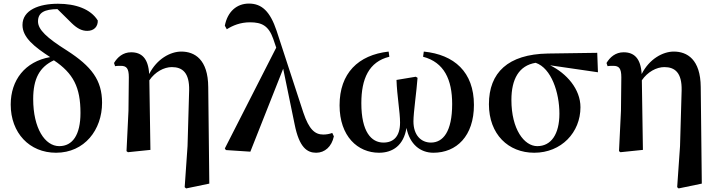

<svg xmlns="http://www.w3.org/2000/svg" viewBox="-20 -840 4027 1076"><path d="M312 -21C232 -21 166 -121 166 -285C166 -399 202 -465 282 -502C391 -429 431 -351 431 -207C431 -83 386 -21 312 -21ZM382 -710C414 -679 440 -667 469 -667C507 -667 529 -691 528 -725C488 -790 403 -819 305 -819C199 -819 106 -784 106 -700C106 -629 174 -577 261 -520C120 -495 40 -391 40 -254C40 -95 145 16 294 16C454 16 552 -113 552 -264C552 -391 493 -468 355 -557C242 -628 193 -674 193 -720C193 -770 230 -788 302 -789Z M1147 -352C1146 -507 1071 -551 996 -551C935 -551 859 -510 816 -425C811 -514 773 -547 715 -547C669 -547 638 -519 619 -487L625 -469C632 -471 650 -471 657 -471C689 -471 702 -457 702 -407L700 -219L689 7L697 13L823 0L817 -390C849 -437 899 -464 943 -464C1002 -464 1042 -433 1040 -334L1031 -21L1015 209L1023 216L1153 189Z M1842 -95C1827 -89 1808 -86 1792 -86C1745 -86 1712 -114 1680 -209L1530 -668C1494 -775 1448 -820 1375 -820C1307 -820 1255 -775 1240 -696L1251 -676C1284 -697 1327 -715 1381 -715C1447 -715 1485 -696 1511 -623L1528 -573L1240 -8L1246 1L1383 10L1567 -455L1631 -144C1657 -12 1702 16 1752 16C1800 16 1839 -18 1851 -76Z M2351 -522C2469 -491 2514 -394 2514 -257C2514 -102 2463 -41 2395 -41C2340 -41 2297 -82 2297 -160C2297 -210 2315 -331 2320 -404L2310 -410L2202 -392C2205 -302 2222 -212 2222 -153C2222 -75 2185 -41 2129 -41C2061 -41 2005 -101 2005 -262C2005 -398 2047 -494 2162 -522L2158 -551C1987 -532 1883 -429 1883 -250C1883 -76 1985 16 2104 16C2181 16 2242 -25 2258 -123C2276 -32 2335 16 2409 16C2538 16 2636 -77 2636 -252C2636 -437 2525 -534 2355 -551Z M2991 -21C2918 -21 2846 -115 2846 -280C2846 -396 2888 -473 2982 -488C3070 -458 3115 -321 3115 -203C3115 -87 3068 -21 2991 -21ZM3331 -435 3327 -544 3050 -540C2827 -536 2720 -433 2720 -256C2720 -87 2829 16 2974 16C3126 16 3233 -98 3233 -239C3233 -341 3155 -429 3063 -474Z M3907 -352C3906 -507 3831 -551 3756 -551C3695 -551 3619 -510 3576 -425C3571 -514 3533 -547 3475 -547C3429 -547 3398 -519 3379 -487L3385 -469C3392 -471 3410 -471 3417 -471C3449 -471 3462 -457 3462 -407L3460 -219L3449 7L3457 13L3583 0L3577 -390C3609 -437 3659 -464 3703 -464C3762 -464 3802 -433 3800 -334L3791 -21L3775 209L3783 216L3913 189Z"/></svg>

Font: Noto Serif CJK JP
Style: Bold
Weight: 700
Designer: Ryoko NISHIZUKA 西塚涼子 (kana & ideographs); Frank Grießhammer (Latin, Greek & Cyrillic); Wenlong ZHANG 张文龙 (bopomofo); San
Foundry: Adobe Systems Incorporated
Version: Version 1.000;PS 1;hotconv 16.6.53;makeotf.lib2.5.65590